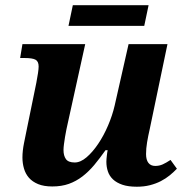

<svg xmlns="http://www.w3.org/2000/svg" viewBox="-20 -705 713 735"><path d="M387.2 -85.9Q387.2 -90.3 387.7 -96.2Q388.2 -102.1 388.9 -108.4Q389.6 -114.7 390.4 -120.4Q391.1 -126 392.1 -129.9H383.8Q361.8 -98.6 340.6 -73.2Q319.3 -47.9 295.4 -29.5Q271.5 -11.2 243.7 -1.2Q215.8 8.8 180.2 8.8Q147.9 8.8 126 -0.2Q104 -9.3 90.8 -24.4Q77.6 -39.6 71.8 -59.8Q65.9 -80.1 65.9 -102.1Q65.9 -127 71.8 -156.7Q77.6 -186.5 83 -211.9L119.1 -388.2Q123 -408.7 125.5 -425.3Q127.9 -441.9 127.9 -450.2Q127.9 -470.2 115.7 -476.6Q103.5 -482.9 75.2 -482.9H57.1L65.9 -536.1H306.2L240.2 -236.8Q237.3 -225.1 234.4 -210.4Q231.4 -195.8 229 -181.2Q226.6 -166.5 224.9 -153.3Q223.1 -140.1 223.1 -130.9Q223.1 -108.9 232.4 -95.9Q241.7 -83 266.1 -83Q288.1 -83 311.3 -102.8Q334.5 -122.6 355.7 -154.1Q377 -185.5 393.6 -224.4Q410.2 -263.2 418.9 -300.8L472.2 -536.1H621.1L553.2 -210.9Q546.9 -183.6 543 -159.9Q539.1 -136.2 539.1 -115.2Q539.1 -93.3 548.1 -81.5Q557.1 -69.8 574.2 -69.8Q589.8 -69.8 602.8 -75.7Q615.7 -81.5 632.8 -92.8L657.2 -59.1Q645 -46.4 629.9 -33.9Q614.7 -21.5 595.9 -11.7Q577.1 -2 554.2 3.9Q531.2 9.8 503.9 9.8Q470.7 9.8 448.5 2.2Q426.3 -5.4 412.6 -18.3Q398.9 -31.2 393.1 -48.6Q387.2 -65.9 387.2 -85.9ZM532.2 -606H242.2L258.8 -685.1H548.8Z"/></svg>

Font: Droid Serif
Style: Bold Italic
Weight: 700
Italic angle: -12°
Designer: Monotype Design team
Foundry: Monotype Imaging Inc.
Version: Version 1.03